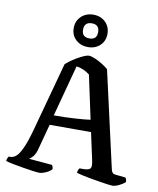

<svg xmlns="http://www.w3.org/2000/svg" viewBox="-101 -1037 920 1115"><g transform="rotate(10 359.0 -479.5)"><path d="M206 0Q198 0 173 -3.5Q148 -7 116 -12Q84 -17 54 -23Q24 -29 7 -34Q7 -44 10.5 -51Q14 -58 17 -62H29Q45 -63 60.5 -76Q76 -89 94 -127Q112 -165 133 -241L243 -646Q252 -655 269 -667.5Q286 -680 306.5 -692Q327 -704 345.5 -712Q364 -720 374 -720Q387 -720 409 -711Q431 -702 453.5 -688Q476 -674 491 -661L620 -91Q625 -67 647 -66L705 -60Q708 -57 710.5 -50.5Q713 -44 713 -34Q700 -22 677.5 -11Q655 0 638 0Q630 0 609 -3Q588 -6 560 -10.5Q532 -15 504 -20Q476 -25 454.5 -30Q433 -35 424 -38Q424 -47 427.5 -55Q431 -63 434 -66H460Q488 -67 497 -77Q506 -87 498 -124L463 -285H219L181 -143Q172 -105 156.5 -88Q141 -71 134 -70L273 -58Q275 -55 277.5 -48.5Q280 -42 280 -34Q270 -21 246.5 -10.5Q223 0 206 0ZM233 -343Q303 -343 362.5 -347Q422 -351 448 -355L393 -612Q374 -627 353.5 -635.5Q333 -644 314 -646ZM359 -768Q316 -768 287.5 -794.5Q259 -821 259 -863Q259 -905 287.5 -932Q316 -959 359 -959Q402 -959 430 -932Q458 -905 458 -863Q458 -821 430 -794.5Q402 -768 359 -768ZM359 -819Q403 -819 403 -863Q403 -908 359 -908Q314 -908 314 -863Q314 -819 359 -819Z"/></g></svg>

Font: Texturina 72pt SemiBold
Style: Regular
Weight: 600
Designer: Guillermo Torres Carreño
Foundry: Omnibus-Type
Version: Version 1.002; ttfautohint (v1.8.3)